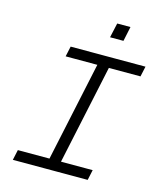

<svg xmlns="http://www.w3.org/2000/svg" viewBox="-129 -984 907 1078"><g transform="rotate(15 325.0 -445.5)"><path d="M233 0 382 -698H449L300 0ZM198 -698H633L620 -638H185ZM62 -60H497L484 0H49ZM398 -806 417 -891H494L476 -806Z"/></g></svg>

Font: Azeret Mono Thin ExtraLight
Style: Italic
Weight: 250
Italic angle: -12°
Version: Version 1.002